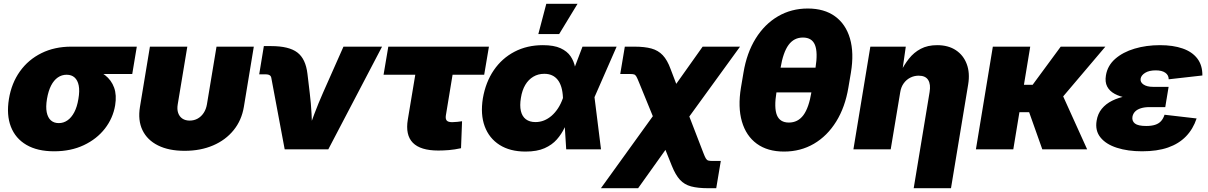

<svg xmlns="http://www.w3.org/2000/svg" viewBox="-20 -784 6343 1008"><path d="M264.2 10.3Q176.3 10.3 118.7 -23.4Q61 -57.1 37.1 -118.9Q13.2 -180.7 26.9 -264.6Q40.5 -347.7 84.7 -409.4Q128.9 -471.2 197.8 -505.1Q266.6 -539.1 354 -539.1H698.2L674.3 -395.5H436.5L329.6 -391.6Q304.2 -391.6 283.4 -377.2Q262.7 -362.8 248.3 -335Q233.9 -307.1 226.6 -264.6Q219.7 -222.7 225.3 -194.6Q231 -166.5 247.1 -152.1Q263.2 -137.7 288.6 -137.7Q313.5 -137.7 334.2 -152.1Q355 -166.5 369.9 -194.6Q384.8 -222.7 391.6 -264.6Q398.9 -307.1 393.3 -335Q387.7 -362.8 371.6 -377.2Q355.5 -391.6 330.1 -391.6L338.4 -440.9Q399.4 -440.9 448.7 -428.2Q498 -415.5 531.5 -389.4Q564.9 -363.3 579.1 -324Q593.3 -284.7 584.5 -231Q573.2 -163.6 530.8 -108.9Q488.3 -54.2 420.2 -22Q352.1 10.3 264.2 10.3Z M949.2 7.8Q866.2 7.8 809.6 -20.5Q752.9 -48.8 728 -100.6Q703.1 -152.3 714.8 -223.1L767.1 -539.1H963.4L913.1 -236.3Q908.7 -210.4 915.3 -191.2Q921.9 -171.9 937.5 -161.4Q953.1 -150.9 975.6 -150.9Q999 -150.9 1017.8 -161.4Q1036.6 -171.9 1049.3 -191.2Q1062 -210.4 1066.4 -236.3L1116.7 -539.1H1312.5L1260.3 -223.1Q1248.5 -152.3 1206.5 -100.6Q1164.6 -48.8 1098.6 -20.5Q1032.7 7.8 949.2 7.8Z M1474.6 0 1404.3 -375.5Q1402.8 -384.3 1396 -388.9Q1389.2 -393.6 1377.9 -393.6H1340.8L1365.2 -542H1403.8Q1497.1 -542 1541 -508.5Q1585 -475.1 1594.2 -396L1606 -296.9Q1612.8 -242.2 1615.7 -185.5Q1618.7 -128.9 1620.6 -64.5H1585.9Q1608.9 -128.9 1630.1 -185.3Q1651.4 -241.7 1675.8 -296.9L1783.2 -539.1H1985.8L1703.6 0Z M2281.2 6.3Q2187.5 6.3 2147.5 -34.4Q2107.4 -75.2 2121.1 -156.7L2160.2 -391.6H1993.7L2018.6 -539.1H2546.9L2522 -391.6H2356L2320.8 -178.2Q2317.9 -159.7 2325.4 -151.1Q2333 -142.6 2354 -142.6Q2364.3 -142.6 2380.9 -144.3Q2397.5 -146 2405.8 -147.5L2400.4 -5.9Q2366.7 1.5 2337.2 3.9Q2307.6 6.3 2281.2 6.3Z M2739.3 11.7Q2657.7 11.7 2602.8 -23.2Q2547.9 -58.1 2524.7 -120.8Q2501.5 -183.6 2515.1 -268.1Q2529.8 -353 2572.5 -415.5Q2615.2 -478 2681.2 -512.5Q2747.1 -546.9 2830.1 -546.9Q2888.2 -546.9 2923.1 -530.8Q2958 -514.6 2975.6 -488.5Q2993.2 -462.4 2999.3 -430.9Q3005.4 -399.4 3006.3 -369.1H3059.1L3100.6 -277.8L3135.3 0H2952.6L2935.5 -271Q2934.1 -303.2 2927 -326.7Q2919.9 -350.1 2907.5 -365.5Q2895 -380.9 2877.7 -388.7Q2860.4 -396.5 2837.4 -396.5Q2805.2 -396.5 2779.8 -381.3Q2754.4 -366.2 2737.8 -338.4Q2721.2 -310.5 2714.8 -270.5Q2708 -230 2714.6 -201.4Q2721.2 -172.9 2740.7 -158Q2760.3 -143.1 2791 -143.1Q2814.9 -143.1 2836.2 -151.6Q2857.4 -160.2 2876 -176.3Q2894.5 -192.4 2909.7 -215.6Q2924.8 -238.8 2935.1 -268.1L3038.1 -539.1H3217.3L3098.6 -268.1L3026.9 -177.7H2971.2Q2959.5 -146.5 2943.8 -113.3Q2928.2 -80.1 2903.3 -51.8Q2878.4 -23.4 2838.9 -5.9Q2799.3 11.7 2739.3 11.7ZM2806.2 -605 2848.1 -764.2H3012.2L2915.5 -605Z M3134.8 204.1 3484.4 -280.8H3557.1L3672.4 18.1Q3680.2 38.6 3685.5 47.6Q3690.9 56.6 3698.5 58.8Q3706.1 61 3720.7 61H3764.2L3740.2 204.1H3697.8Q3643.6 204.1 3608.2 194.6Q3572.8 185.1 3549.6 159.7Q3526.4 134.3 3507.3 86.9L3473.6 2.9L3330.1 204.1ZM3449.7 -70.3 3334.5 -352.1Q3326.2 -373 3321 -382.1Q3315.9 -391.1 3308.8 -393.3Q3301.8 -395.5 3286.6 -395.5H3236.3L3260.3 -539.1H3309.6Q3364.3 -539.1 3399.9 -529.3Q3435.5 -519.5 3459.5 -494.1Q3483.4 -468.8 3500.5 -421.9L3530.3 -343.8L3668.9 -539.1H3865.2L3524.9 -70.3Z M4096.2 11.7Q4009.8 11.7 3953.4 -29.3Q3897 -70.3 3875 -146Q3853 -221.7 3870.1 -324.7L3883.3 -402.8Q3900.4 -506.3 3947.3 -581.8Q3994.1 -657.2 4064.2 -698.2Q4134.3 -739.3 4220.7 -739.3Q4307.6 -739.3 4364 -698.2Q4420.4 -657.2 4442.4 -581.8Q4464.4 -506.3 4447.3 -402.8L4434.1 -324.7Q4417 -221.7 4370.1 -146Q4323.2 -70.3 4253.2 -29.3Q4183.1 11.7 4096.2 11.7ZM4121.6 -140.6Q4168.9 -140.6 4197.8 -179.4Q4226.6 -218.3 4240.2 -301.3L4261.2 -426.3Q4274.4 -509.3 4258.5 -548.1Q4242.7 -586.9 4195.3 -586.9Q4148.4 -586.9 4119.9 -548.1Q4091.3 -509.3 4077.6 -426.3L4056.6 -301.3Q4043 -218.3 4058.8 -179.4Q4074.7 -140.6 4121.6 -140.6ZM4030.8 -298.8 4052.2 -428.7H4284.2L4262.7 -298.8Z M4706.1 -299.3 4656.2 0H4460.4L4549.3 -539.1H4735.4L4715.3 -398.9L4705.1 -400.4Q4725.6 -442.4 4751.7 -475.6Q4777.8 -508.8 4814 -527.8Q4850.1 -546.9 4899.9 -546.9Q4958.5 -546.9 4998.3 -520.5Q5038.1 -494.1 5055.4 -447.8Q5072.8 -401.4 5063 -341.3L4972.7 204.1H4776.9L4860.4 -300.8Q4867.2 -341.3 4853 -364Q4838.9 -386.7 4803.2 -386.7Q4779.3 -386.7 4758.8 -376.2Q4738.3 -365.7 4724.4 -346.4Q4710.4 -327.1 4706.1 -299.3Z M5388.7 -539.1 5299.8 0H5103.5L5192.4 -539.1ZM5783.2 -539.1 5491.2 -194.8H5295.4L5314.5 -338.9H5401.4L5548.8 -539.1ZM5452.1 0 5379.9 -203.6 5559.1 -283.7 5687.5 0Z M5976.1 10.3Q5900.9 10.3 5843.8 -8.1Q5786.6 -26.4 5757.6 -62.3Q5728.5 -98.1 5737.3 -150.4Q5743.2 -187 5764.4 -212.9Q5785.6 -238.8 5819.1 -255.4Q5852.5 -272 5895.5 -280Q5938.5 -288.1 5988.3 -288.1H6108.4L6097.7 -221.7H6015.1Q5988.8 -221.7 5969.5 -215.6Q5950.2 -209.5 5939.2 -198.2Q5928.2 -187 5925.3 -170.9Q5921.9 -148.9 5938.2 -135.7Q5954.6 -122.6 5997.6 -122.6Q6025.4 -122.6 6044.7 -128.9Q6064 -135.3 6075.7 -148.4Q6087.4 -161.6 6093.8 -181.6L6262.2 -162.1Q6243.7 -106.4 6206.3 -67.9Q6168.9 -29.3 6112.1 -9.5Q6055.2 10.3 5976.1 10.3ZM5985.8 -263.2Q5938 -263.2 5898.7 -269.8Q5859.4 -276.4 5832 -291.3Q5804.7 -306.2 5792.5 -330.1Q5780.3 -354 5786.1 -388.2Q5794.4 -439.5 5834.7 -474.9Q5875 -510.3 5936.5 -528.6Q5998 -546.9 6069.8 -546.9Q6138.7 -546.9 6188.7 -529.5Q6238.8 -512.2 6265.9 -476.8Q6293 -441.4 6292.5 -387.7L6115.7 -367.7Q6115.7 -389.6 6097.9 -402.1Q6080.1 -414.6 6047.9 -414.6Q6012.7 -414.6 5991.9 -401.6Q5971.2 -388.7 5968.3 -371.1Q5965.3 -352.5 5983.4 -340.3Q6001.5 -328.1 6032.7 -328.1H6115.2L6104.5 -263.2Z"/></svg>

Font: Inter 18pt Black
Style: Italic
Weight: 900
Italic angle: -9.3988°
Designer: Rasmus Andersson
Foundry: rsms
Version: Version 4.001;git-66647c0bb